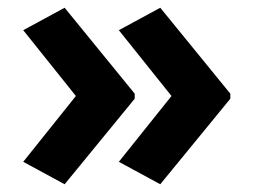

<svg xmlns="http://www.w3.org/2000/svg" viewBox="-20 -522 655 496"><path d="M575 -267 394 -46 287 -104 423 -274 287 -444 394 -502 575 -280ZM328 -267 147 -46 40 -104 176 -274 40 -444 147 -502 328 -280Z"/></svg>

Font: Noto IKEA Arabic
Style: Bold
Weight: 700
Designer: Monotype Design Team
Foundry: Monotype Imaging Inc.
Version: Version 1.200